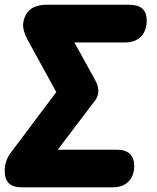

<svg xmlns="http://www.w3.org/2000/svg" viewBox="-43 -798 671 818"><path d="M273.9 -617.2 362.8 -456.1Q376 -432.1 376 -412.1Q376 -383.3 355 -360.8L203.1 -160.2H455.1Q491.2 -160.2 510 -142.6Q528.8 -125 528.8 -91.8Q528.8 -49.3 504.4 -24.7Q480 0 439 0H47.9Q-22.9 0 -22.9 -68.8Q-22.9 -113.3 2 -146L196.8 -405.8L73.2 -630.9Q55.2 -665 55.2 -692.9Q63.5 -777.8 157.2 -777.8H507.8Q582 -777.8 582 -710.9Q582 -667.5 557.6 -642.3Q533.2 -617.2 491.2 -617.2Z"/></svg>

Font: BPreplay
Style: Bold Italic
Weight: 700
Italic angle: -6°
Designer: Magenta/George Triantafyllakos
Foundry: Magenta/George Triantafyllakos
Version: Version 1.00